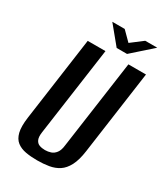

<svg xmlns="http://www.w3.org/2000/svg" viewBox="-184 -806 779 899"><g transform="rotate(30 205.0 -357.0)"><path d="M169 12Q135 12 107 7Q79 2 59.5 -13Q40 -28 32.5 -58Q25 -88 32 -139L95 -591H191L124 -114Q120 -87 126.5 -72.5Q133 -58 146.5 -53Q160 -48 177 -48Q193 -48 208 -53Q223 -58 234 -72.5Q245 -87 248 -114L315 -591H410L347 -140Q340 -89 324 -58.5Q308 -28 285 -13Q262 2 232.5 7Q203 12 169 12ZM229 -630 150 -726H217L265 -678L328 -726H393L285 -630Z"/></g></svg>

Font: Alumni Sans Thin SemiBold
Style: Italic
Weight: 600
Italic angle: -8°
Version: Version 1.016